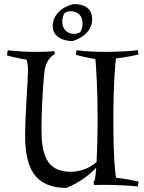

<svg xmlns="http://www.w3.org/2000/svg" viewBox="-20 -905 705 940"><path d="M197 -549C201 -587 215 -622 249 -641L245 -655C222 -652 191 -651 159 -651C109 -651 55 -654 18 -659L14 -634C36 -627 87 -616 110 -613C116 -595 117 -577 117 -558C117 -519 103 -340 103 -241C103 -85 149 15 305 15C356 -5 414 -43 451 -84C447 -30 445 -22 438 -13L441 1C459 0 481 0 499 0C539 0 615 3 655 8L658 -16C629 -23 578 -32 548 -35C542 -69 535 -158 535 -296V-355C535 -449 542 -585 548 -619C578 -622 629 -631 658 -638L655 -659C615 -654 537 -651 497 -651C451 -651 401 -653 355 -659L351 -637C373 -630 424 -619 447 -616C450 -585 458 -474 458 -324C458 -236 455 -164 453 -112C419 -81 371 -64 326 -64C204 -64 183 -154 183 -276C183 -348 189 -477 197 -549ZM238 -777C238 -727 285 -704 335 -704C388 -720 431 -756 431 -811C431 -865 394 -885 340 -885C285 -873 238 -833 238 -777ZM326 -850C362 -850 384 -827 384 -791C384 -777 381 -760 373 -748C366 -742 353 -739 343 -739C308 -739 285 -763 285 -798C285 -812 288 -829 296 -841C303 -847 316 -850 326 -850Z"/></svg>

Font: Almendra
Style: Regular
Weight: 400
Designer: Ana Sanfelippo
Foundry: Ana Sanfelippo
Version: Version 1.003